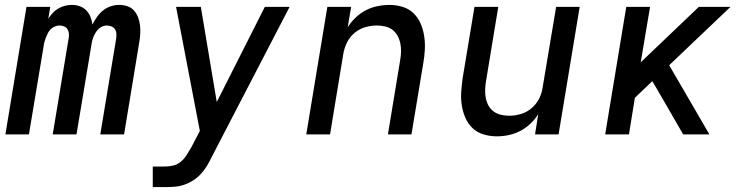

<svg xmlns="http://www.w3.org/2000/svg" viewBox="-20 -548 3040 783"><path d="M2 0 88 -520H185L177 -472Q185 -484 195 -495Q205 -506 218 -513.5Q231 -521 245 -524.5Q259 -528 272 -528Q272 -528 272 -528Q272 -528 272 -528Q290 -528 305.5 -522.5Q321 -517 332 -505.5Q343 -494 349 -479Q355 -464 357 -448Q365 -464 375.5 -479Q386 -494 400.5 -505.5Q415 -517 432 -522.5Q449 -528 466 -528Q466 -528 466 -528Q466 -528 466 -528Q484 -528 500 -522.5Q516 -517 526.5 -505Q537 -493 543 -477.5Q549 -462 551 -445Q553 -428 552 -410.5Q551 -393 548 -376L486 0H389L454 -392Q455 -402 454.5 -411.5Q454 -421 448.5 -429Q443 -437 434 -440.5Q425 -444 415 -444Q406 -444 397 -440Q388 -436 381 -429Q374 -422 369 -413.5Q364 -405 360.5 -396Q357 -387 355 -378Q353 -369 352 -360L292 0H195L260 -392Q262 -402 261 -411.5Q260 -421 255 -429Q250 -437 241 -440.5Q232 -444 222 -444Q213 -444 203.5 -440Q194 -436 187 -429Q180 -422 175.5 -413.5Q171 -405 167.5 -396Q164 -387 161.5 -378Q159 -369 158 -360L98 0Z M603 215V131H653Q670 131 687 127Q704 123 718 111Q732 99 741.5 83.5Q751 68 760 53L795 -14L698 -520H799L864 -132L1060 -520H1161L844 91Q835 110 824.5 127.5Q814 145 800 160.5Q786 176 768 187.5Q750 199 731 205.5Q712 212 692 213.5Q672 215 653 215Z M1229 0 1315 -520H1412L1398 -437Q1412 -459 1431 -477Q1450 -495 1472.5 -506.5Q1495 -518 1519.5 -523Q1544 -528 1567 -528Q1596 -528 1622 -520Q1648 -512 1666.5 -494Q1685 -476 1695.5 -451.5Q1706 -427 1710 -400Q1714 -373 1712.5 -345Q1711 -317 1706 -289L1658 0H1562L1612 -303Q1615 -320 1615.5 -337.5Q1616 -355 1612.5 -371.5Q1609 -388 1601 -402.5Q1593 -417 1580.5 -426.5Q1568 -436 1551 -440Q1534 -444 1517 -444Q1493 -444 1469 -437Q1445 -430 1425.5 -413.5Q1406 -397 1395 -374.5Q1384 -352 1380 -328L1326 0Z M2006 8Q1978 8 1951.5 0Q1925 -8 1906.5 -26Q1888 -44 1877.5 -68.5Q1867 -93 1863 -120Q1859 -147 1861 -175Q1863 -203 1867 -231L1915 -520H2012L1962 -217Q1959 -200 1958.5 -182.5Q1958 -165 1961 -148.5Q1964 -132 1972 -117.5Q1980 -103 1993 -93.5Q2006 -84 2022.5 -80Q2039 -76 2057 -76Q2080 -76 2104 -83Q2128 -90 2147.5 -106.5Q2167 -123 2178.5 -145.5Q2190 -168 2193 -192L2248 -520H2344L2258 0H2162L2175 -83Q2162 -61 2142.5 -43Q2123 -25 2100.5 -13.5Q2078 -2 2054 3Q2030 8 2006 8Z M2448 0 2534 -520H2631L2593 -294L2830 -520H2959L2709 -282L2873 0H2766L2658 -187L2640 -217L2569 -149L2545 0Z"/></svg>

Font: Iosevka SS04 Medium Extended
Style: Italic
Weight: 500
Width: 7
Italic angle: -9°
Monospace: yes
Designer: Belleve Invis
Foundry: Belleve Invis
Version: Version 19.0.0; ttfautohint (v1.8.4)